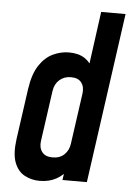

<svg xmlns="http://www.w3.org/2000/svg" viewBox="-54 -790 573 843"><g transform="rotate(5 232.5 -369.0)"><path d="M152.5 12.5Q116.5 12.5 86.2 -3.8Q56 -20 41.5 -58Q27 -96 36 -162L67.5 -386Q77 -451.5 102.2 -489.8Q127.5 -528 162 -544.2Q196.5 -560.5 232.5 -560.5Q274.5 -560.5 301.8 -542.8Q329 -525 341 -493L319 -468L357.5 -750H465L360 0H252.5L264 -79.5L279.5 -55Q258.5 -23 226.5 -5.2Q194.5 12.5 152.5 12.5ZM200 -95Q232.5 -95 252 -113.8Q271.5 -132.5 275.5 -162L307 -386Q311 -415.5 296.8 -434.2Q282.5 -453 250.5 -453Q221 -453 200.2 -435Q179.5 -417 175 -386L143.5 -162Q139.5 -132.5 154 -113.8Q168.5 -95 200 -95Z"/></g></svg>

Font: Mohave Light SemiBold
Style: Italic
Weight: 600
Italic angle: -8°
Version: Version 2.003